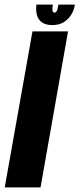

<svg xmlns="http://www.w3.org/2000/svg" viewBox="-64 -811 344 831"><path d="M-43.5 0H111.5L230.5 -675H76.5ZM162 -702.5Q191 -702.5 210.8 -714.2Q230.5 -726 243.5 -746Q256.5 -766 260 -791H189Q187 -779 184.8 -771Q182.5 -763 179.2 -759.8Q176 -756.5 171 -756.5Q167 -756.5 165 -759.8Q163 -763 162.8 -770.8Q162.5 -778.5 164.5 -791H93.5Q90.5 -766 95.8 -746Q101 -726 117.5 -714.2Q134 -702.5 162 -702.5Z"/></svg>

Font: Anybody UltraCondensed ExtraBold
Style: Italic
Weight: 800
Width: 1
Italic angle: -10°
Version: Version 1.113;gftools[0.9.25]